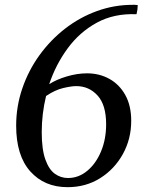

<svg xmlns="http://www.w3.org/2000/svg" viewBox="-20 -764 602 796"><path d="M184 -415Q213 -434 256.5 -447Q300 -460 341 -460Q392 -460 433.5 -437Q475 -414 499.5 -370Q524 -326 524 -263Q524 -188 489.5 -125.5Q455 -63 395.5 -25.5Q336 12 260 12Q164 12 105.5 -53.5Q47 -119 47 -243Q47 -323 72.5 -397.5Q98 -472 143.5 -535Q189 -598 249.5 -645Q310 -692 381.5 -718Q453 -744 530 -744Q533 -744 538.5 -744Q544 -744 551 -743Q551 -725 546 -705Q453 -709 381.5 -670Q310 -631 260.5 -563.5Q211 -496 184 -415ZM153 -216Q153 -145 168 -103Q183 -61 207.5 -43.5Q232 -26 262 -26Q306 -26 342 -56Q378 -86 399 -136.5Q420 -187 420 -249Q420 -329 384.5 -368Q349 -407 296 -407Q276 -407 242 -399Q208 -391 171 -366Q153 -292 153 -216Z"/></svg>

Font: Tiro Telugu
Style: Italic
Weight: 400
Italic angle: -11°
Designer: Telugu: John Hudson & Fiona Ross, assisted by Kaja Sojewska. Latin: John Hudson with Paul Hanslow, assisted by Kaja Soje
Foundry: Tiro Typeworks Ltd.
Version: Version 1.52